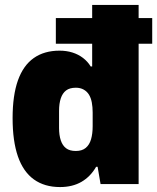

<svg xmlns="http://www.w3.org/2000/svg" viewBox="-20 -745 636 777"><path d="M223 12Q160 12 117 -19Q74 -50 52.5 -112Q31 -174 31 -267Q31 -359 52.5 -419.5Q74 -480 116.5 -510Q159 -540 221 -540Q249 -540 273 -532.5Q297 -525 316 -510.5Q335 -496 347 -476H353V-725H541V0H387L375 -70H369Q346 -30 309.5 -9Q273 12 223 12ZM287 -134Q312 -134 327 -146.5Q342 -159 348.5 -181.5Q355 -204 355 -234V-290Q355 -312 351.5 -330.5Q348 -349 340 -362Q332 -375 318.5 -382.5Q305 -390 287 -390Q262 -390 247.5 -379Q233 -368 226 -347Q219 -326 219 -296V-227Q219 -198 226 -177Q233 -156 247.5 -145Q262 -134 287 -134ZM206 -568V-672H596V-568Z"/></svg>

Font: Archivo SemiCondensed Black
Style: Regular
Weight: 900
Width: 4
Designer: Hector Gatti
Foundry: Omnibus-Type
Version: Version 2.001